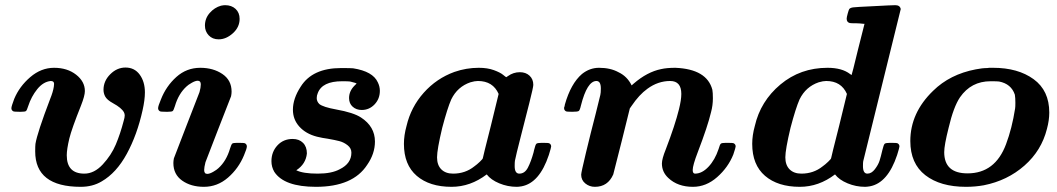

<svg xmlns="http://www.w3.org/2000/svg" viewBox="-20 -714 4084 742"><path d="M238 -114Q238 -43 306 -43Q344 -43 377 -78.5Q410 -114 427.5 -155.5Q445 -197 458 -247Q462 -260 462 -268Q462 -274 459 -280Q450 -297 417 -315Q393 -328 386 -342Q380 -354 380 -367Q380 -401 406 -427Q432 -453 465 -453Q500 -453 520 -425.5Q540 -398 540 -357Q540 -328 531 -288Q510 -193 470 -119.5Q430 -46 373 -13Q338 8 292 8Q116 8 116 -129Q116 -150 117 -158Q124 -201 174 -332Q185 -359 188 -379Q189 -384 189 -390Q189 -401 176 -401Q147 -398 124 -369.5Q101 -341 89 -304Q84 -288 80.5 -285Q77 -282 61 -282H55Q34 -282 31 -284Q24 -288 24 -296Q24 -303 35 -332Q55 -380 97 -416Q139 -452 189 -452Q240 -452 274 -425.5Q308 -399 308 -362Q308 -344 293 -306Q257 -216 248 -179Q238 -137 238 -114Z M825 -562Q801 -562 786.5 -577.5Q772 -593 772 -615Q772 -643 790.5 -664Q809 -685 834 -692Q844 -694 850 -694Q875 -694 890.5 -679.5Q906 -665 906 -641Q906 -609 880 -585.5Q854 -562 825 -562ZM768 8Q718 8 684 -16Q650 -40 650 -84Q650 -92 652 -102Q653 -104 701.5 -230.5Q750 -357 751 -358Q756 -376 756 -388Q756 -402 744 -402Q735 -402 721 -394Q707 -386 701 -380Q670 -352 656 -304Q651 -288 647.5 -285Q644 -282 628 -282H622Q601 -282 598 -284Q591 -288 591 -296Q591 -304 602 -330Q622 -381 661.5 -416.5Q701 -452 754 -452Q804 -452 839.5 -428Q875 -404 875 -360Q875 -352 873 -342Q872 -340 823 -214Q774 -88 774 -87Q769 -67 769 -57Q769 -42 781 -42Q790 -42 804 -50Q818 -58 824 -64Q855 -92 869 -140Q874 -156 877.5 -159Q881 -162 897 -162H903Q924 -162 927 -160Q934 -156 934 -148Q934 -140 923 -114Q902 -63 861 -27.5Q820 8 768 8Z M1125 -56Q1151 -43 1208 -43Q1262 -43 1293 -60Q1338 -82 1338 -124Q1338 -141 1323.5 -152.5Q1309 -164 1292 -168.5Q1275 -173 1246 -178Q1238 -179 1227 -181Q1216 -183 1210.5 -184.5Q1205 -186 1204 -186Q1162 -197 1137 -224.5Q1112 -252 1112 -290Q1112 -333 1142 -379Q1187 -451 1298 -451Q1338 -451 1345 -450Q1421 -438 1440 -396Q1448 -380 1448 -363Q1448 -332 1427.5 -310.5Q1407 -289 1378 -289Q1357 -289 1343 -301.5Q1329 -314 1329 -335Q1329 -362 1350 -383L1358 -391Q1358 -393 1333 -399Q1327 -400 1302 -400Q1225 -400 1208 -354Q1204 -345 1204 -335Q1204 -322 1214 -312Q1229 -300 1279 -291Q1346 -279 1375 -260Q1429 -225 1429 -167Q1429 -120 1399 -77Q1344 8 1201 8Q1078 8 1040 -50Q1029 -69 1029 -91Q1029 -127 1052 -152Q1075 -177 1111 -177Q1136 -177 1151 -162Q1166 -147 1166 -121Q1162 -80 1125 -56Z M1725 8Q1640 8 1590.5 -34.5Q1541 -77 1541 -158Q1541 -191 1551 -227Q1568 -300 1617.5 -355.5Q1667 -411 1736 -436Q1782 -452 1830 -452Q1864 -452 1888.5 -443Q1913 -434 1924 -425Q1935 -416 1936 -416H1937L1943 -420Q1964 -435 1989 -435Q2012 -435 2026.5 -421.5Q2041 -408 2041 -386Q2041 -377 2025.5 -315.5Q2010 -254 1992 -184Q1974 -114 1970 -93Q1969 -87 1969 -72Q1969 -43 1987 -43Q2008 -43 2020 -66Q2032 -89 2042 -125Q2043 -131 2044 -134Q2049 -155 2053 -158.5Q2057 -162 2074 -162H2079Q2100 -162 2103 -160Q2110 -156 2110 -148Q2110 -144 2101 -115Q2065 -7 1996 6Q1984 8 1977 8Q1942 8 1909.5 -5.5Q1877 -19 1861 -40Q1798 8 1725 8ZM1907 -351Q1885 -401 1827 -401Q1815 -401 1798 -396Q1748 -379 1724 -330Q1709 -296 1689 -220Q1669 -136 1669 -106Q1669 -76 1685.5 -59.5Q1702 -43 1731 -43Q1778 -43 1813 -71Q1823 -78 1834.5 -89Q1846 -100 1846 -103Q1846 -106 1877 -228Z M2279 8Q2258 8 2242 -5Q2226 -18 2226 -39Q2226 -47 2244.5 -124Q2263 -201 2282 -274L2300 -347Q2302 -355 2302 -372Q2302 -401 2285 -401Q2249 -401 2225 -306Q2221 -288 2216.5 -285Q2212 -282 2191 -282Q2170 -282 2167 -284Q2160 -288 2160 -296V-298Q2161 -301 2162 -304Q2163 -307 2163 -310Q2186 -391 2229 -428Q2259 -452 2295 -452Q2339 -452 2370 -435Q2404 -419 2421 -384L2429 -391Q2481 -436 2535 -447Q2557 -452 2590 -452Q2712 -447 2733 -367Q2735 -356 2735 -334Q2735 -307 2728 -281Q2715 -226 2677 -127Q2657 -75 2657 -57Q2657 -43 2666 -43Q2693 -43 2718 -69.5Q2743 -96 2757 -138Q2762 -156 2766 -159Q2770 -162 2786 -162H2792Q2813 -162 2816 -160Q2823 -156 2823 -148Q2823 -144 2814 -117Q2794 -67 2751.5 -29.5Q2709 8 2658 8Q2599 8 2563 -26Q2538 -49 2538 -82Q2538 -100 2553 -137Q2589 -231 2604 -292Q2613 -328 2613 -351Q2613 -401 2570 -401Q2523 -401 2482 -371Q2450 -348 2421 -305L2414 -295L2383 -170Q2352 -46 2350 -40Q2329 8 2279 8Z M3071 8Q2986 8 2936.5 -34.5Q2887 -77 2887 -158Q2887 -191 2897 -227Q2919 -323 2996 -387.5Q3073 -452 3178 -452Q3234 -452 3265 -428L3271 -424Q3272 -424 3296 -523L3321 -622H3317Q3316 -622 3312 -622.5Q3308 -623 3301.5 -623.5Q3295 -624 3290 -624Q3285 -624 3279 -624Q3273 -624 3269 -624.5Q3265 -625 3264 -625Q3252 -628 3252 -642Q3252 -647 3256 -661.5Q3260 -676 3262 -679Q3266 -684 3277 -685.5Q3288 -687 3353 -690Q3426 -694 3440 -694Q3458 -694 3461 -679L3316 -91Q3315 -87 3315 -72Q3315 -43 3332 -43Q3348 -43 3361 -60Q3374 -77 3379 -92.5Q3384 -108 3390 -134Q3395 -155 3399 -158.5Q3403 -162 3420 -162H3425Q3446 -162 3449 -160Q3456 -156 3456 -148Q3456 -144 3447 -115Q3411 -7 3342 6Q3330 8 3323 8Q3288 8 3255.5 -5.5Q3223 -19 3207 -40Q3144 8 3071 8ZM3253 -351Q3231 -401 3173 -401Q3161 -401 3144 -396Q3094 -379 3070 -330Q3055 -296 3035 -220Q3015 -136 3015 -106Q3015 -76 3031.5 -59.5Q3048 -43 3077 -43Q3124 -43 3159 -71Q3169 -78 3180.5 -89Q3192 -100 3192 -103Q3192 -106 3223 -228Z M3713 8Q3614 8 3556 -37Q3498 -82 3498 -169Q3498 -278 3586 -363Q3651 -427 3751 -446Q3776 -451 3795 -451L3803 -452Q3812 -452 3818 -452Q3914 -452 3974.5 -408Q4035 -364 4035 -279Q4035 -249 4026 -216Q4005 -132 3939 -74Q3873 -16 3782 2Q3749 8 3713 8ZM3629 -126Q3629 -44 3719 -44Q3826 -44 3868 -157Q3891 -218 3903 -295Q3904 -301 3904 -317Q3904 -336 3902 -348Q3888 -390 3841 -399Q3834 -400 3808 -400Q3733 -400 3690 -338Q3665 -301 3646 -220Q3629 -153 3629 -126Z"/></svg>

Font: MathJax_Math
Style: Bold Italic
Weight: 700
Version: Version 1.1